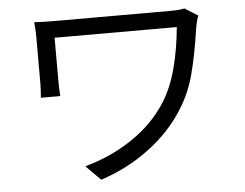

<svg xmlns="http://www.w3.org/2000/svg" viewBox="-51 -751 1080 848"><g transform="rotate(-5 488.5 -327.0)"><path d="M842 -606.6 839.1 -588.9Q822 -474.5 800.2 -392.9Q778.4 -311.4 733.5 -241.6Q674.2 -148.1 577.9 -76.4Q481.6 -4.8 364.3 33.3L299.2 -32.2Q411.9 -62.1 508 -126Q604.1 -189.8 662.4 -281.1Q702 -342.7 724.5 -428.3Q746.9 -513.9 755.4 -609.3H213.7V-412.2Q213.7 -385.3 216.4 -350.5H130.1Q133.5 -386.4 133.5 -412.2V-621Q133.5 -652.7 129.9 -685.5Q168.2 -682.9 233.4 -682.9H736.2Q774 -682.9 796.5 -688.2L854.6 -651.4Q851 -643.9 847.4 -630.2Q843.8 -616.5 842 -606.6Z"/></g></svg>

Font: Min Sans VF VF
Style: Regular
Weight: 400
Designer: Jinseong-Kim, NotoSansCJK, Nunito
Foundry: Jinseong-Kim
Version: Version 1.420;Glyphs 3.1.2 (3151)